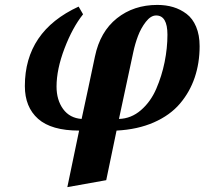

<svg xmlns="http://www.w3.org/2000/svg" viewBox="-20 -519 832 781"><path d="M463.9 -35.2Q513.7 -36.6 553.2 -70.8Q592.8 -105 615.5 -157.5Q638.2 -210 649.7 -266.8Q661.1 -323.7 661.1 -377.9Q661.1 -456.1 615.2 -456.1Q593.3 -456.1 573.2 -430.2Q553.2 -404.3 541.3 -372.6Q529.3 -340.8 522 -306.2ZM317.9 -460.9Q274.9 -407.2 242.4 -322Q210 -236.8 210 -167Q210 -112.3 236.8 -75.4Q263.7 -38.6 312 -35.2Q320.8 -73.7 339.4 -162.4Q357.9 -251 366.2 -289.1Q387.2 -390.1 455.6 -444.6Q523.9 -499 620.1 -499Q654.8 -499 684.3 -490.2Q713.9 -481.4 738.8 -462.6Q763.7 -443.8 777.8 -410.2Q792 -376.5 792 -331.1Q792 -262.7 772 -203.6Q752 -144.5 711.9 -97.4Q671.9 -50.3 606 -21.2Q540 7.8 454.1 12.2L412.1 213.9L253.9 242.2L301.8 12.2Q189 12.2 135 -35.6Q81.1 -83.5 81.1 -168.9Q81.1 -391.6 299.8 -492.2Z"/></svg>

Font: Linguistics Pro
Style: Bold Italic
Weight: 700
Italic angle: -12°
Designer: Stefan Peev, Context Ltd
Foundry: Stefan Peev, Context Ltd
Version: Version 001.000